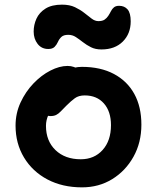

<svg xmlns="http://www.w3.org/2000/svg" viewBox="-20 -795 675 827"><path d="M333 12Q249 12 184.5 -22Q120 -56 83.5 -116.5Q47 -177 47 -254Q47 -307 68.5 -353.5Q90 -400 124 -435.5Q158 -471 197 -491Q236 -511 271 -511Q286 -511 298.5 -506.5Q311 -502 319 -492Q327 -482 327 -465Q327 -435 314.5 -411.5Q302 -388 263 -373Q238 -360 219 -342Q200 -324 189 -301Q178 -278 178 -253Q178 -188 219 -148.5Q260 -109 328 -109Q386 -109 422 -149Q458 -189 458 -256Q458 -315 427.5 -349.5Q397 -384 345 -384Q319 -384 302.5 -372Q286 -360 266 -340Q251 -325 241.5 -315Q232 -305 222 -300Q212 -295 197 -295Q181 -295 169 -307Q157 -319 157 -352Q157 -379 172 -406.5Q187 -434 212.5 -456.5Q238 -479 269 -493Q300 -507 333 -507Q413 -507 470.5 -476.5Q528 -446 558.5 -390.5Q589 -335 589 -258Q589 -181 555 -120Q521 -59 463.5 -23.5Q406 12 333 12ZM188 -584Q159 -584 142 -606Q125 -628 125 -659Q125 -688 137 -714.5Q149 -741 176 -758Q203 -775 247 -775Q280 -775 303 -764Q326 -753 343 -739.5Q360 -726 374.5 -715Q389 -704 404 -704Q421 -704 430.5 -710.5Q440 -717 446.5 -727Q453 -737 458 -747Q463 -757 471 -763.5Q479 -770 493 -770Q516 -770 529.5 -754.5Q543 -739 543 -703Q543 -650 509 -616Q475 -582 417 -582Q391 -582 372 -591.5Q353 -601 337 -613.5Q321 -626 306.5 -635.5Q292 -645 274 -645Q254 -645 244.5 -636Q235 -627 229.5 -614.5Q224 -602 215 -593Q206 -584 188 -584Z"/></svg>

Font: Shantell Sans SemiBold
Style: Regular
Weight: 600
Designer: Stephen Nixon, Anya Danilova, Shantell Martin
Foundry: Arrow Type
Version: Version 1.011;[c5ecc13dd]